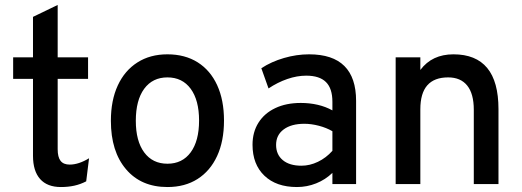

<svg xmlns="http://www.w3.org/2000/svg" viewBox="-20 -742 2106 774"><path d="M225.5 12Q170.5 12 141.8 -20.2Q113 -52.5 113 -114V-424H33V-511H113V-674L212.5 -722V-511H335V-424H212.5V-140.5Q212.5 -108.5 224.2 -93.5Q236 -78.5 261 -78.5Q297 -78.5 339 -104L327.5 -11Q304.5 1 279.5 6.5Q254.5 12 225.5 12Z M655 12Q549 12 488 -59.8Q427 -131.5 427 -255Q427 -337.5 454.8 -397.5Q482.5 -457.5 533.8 -490.2Q585 -523 655 -523Q725.5 -523 776.8 -490.8Q828 -458.5 855.5 -398.5Q883 -338.5 883 -256Q883 -173 855.2 -113Q827.5 -53 776.5 -20.5Q725.5 12 655 12ZM655 -82Q715 -82 748.8 -128Q782.5 -174 782.5 -256Q782.5 -338 748.8 -384Q715 -430 655 -430Q595 -430 561.2 -384Q527.5 -338 527.5 -255Q527.5 -173.5 561.2 -127.8Q595 -82 655 -82Z M1177 12Q1093.5 12 1045.8 -33.8Q998 -79.5 998 -158.5Q998 -209.5 1022 -247.5Q1046 -285.5 1089.8 -306.2Q1133.5 -327 1192.5 -327Q1228.5 -327 1260.8 -319.5Q1293 -312 1320 -297V-331.5Q1320 -385.5 1294 -411.2Q1268 -437 1214.5 -437Q1177.5 -437 1138.2 -423.5Q1099 -410 1062.5 -385.5L1033.5 -467Q1074 -493.5 1124.8 -508.2Q1175.5 -523 1226 -523Q1321 -523 1368.2 -476Q1415.5 -429 1415.5 -335.5V0H1320V-45Q1291.5 -17.5 1254.5 -2.8Q1217.5 12 1177 12ZM1195 -74Q1229 -74 1261.8 -89.8Q1294.5 -105.5 1320 -134V-213Q1296 -227 1265.5 -235Q1235 -243 1207 -243Q1154 -243 1123.5 -220.2Q1093 -197.5 1093 -158Q1093 -119 1120 -96.5Q1147 -74 1195 -74Z M1575 0V-511H1674.5V-460Q1698.5 -492 1731.8 -507.5Q1765 -523 1808 -523Q1898.5 -523 1944 -468Q1989.5 -413 1989.5 -302V0H1890V-299.5Q1890 -364 1863.5 -397Q1837 -430 1786.5 -430Q1730.5 -430 1702.5 -398Q1674.5 -366 1674.5 -301.5V0Z"/></svg>

Font: Overpass Medium
Style: Regular
Weight: 500
Designer: Delve Withrington, Dave Bailey, Thomas Jockin
Foundry: Delve Fonts LLC
Version: Version 4.000